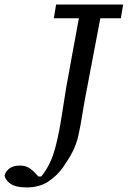

<svg xmlns="http://www.w3.org/2000/svg" viewBox="-115 -690 560 842"><path d="M121 -610 131 -670H425L415 -610H325L267 -305Q254 -239 246 -188Q238 -137 229 -97Q220 -57 203 -24Q187 7 161.5 43.5Q136 80 97 106Q58 132 1 132Q-45 132 -68 116.5Q-91 101 -95 80Q-91 62 -74 49Q-57 36 -27 36Q-4 36 13.5 47Q31 58 53 84H66Q87 58 103 25.5Q119 -7 131 -56Q145 -112 155 -178Q165 -244 175 -304Q189 -382 203 -458Q217 -534 231 -610Z"/></svg>

Font: Source Serif 4 Caption
Style: Italic
Weight: 400
Italic angle: -12°
Designer: Frank Grießhammer
Foundry: Adobe Systems Incorporated
Version: Version 4.004;hotconv 1.0.117;makeotfexe 2.5.65602